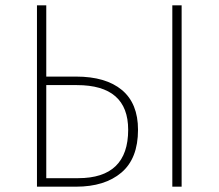

<svg xmlns="http://www.w3.org/2000/svg" viewBox="-20 -702 822 722"><path d="M266 -414Q378 -414 438.5 -363.5Q499 -313 499 -214Q499 -106 436.5 -53Q374 0 266 0H119V-682H154V-414ZM628 -682H663V0H628ZM274 -32Q462 -32 462 -214Q462 -382 269 -382H154V-32Z"/></svg>

Font: Fira Sans UltraLight
Style: Regular
Weight: 200
Designer: Carrois Corporate & Edenspiekermann AG
Foundry: Carrois Corporate GbR & Edenspiekermann AG
Version: Version 4.106;PS 004.106;hotconv 1.0.70;makeotf.lib2.5.58329